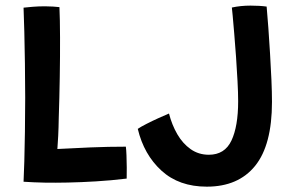

<svg xmlns="http://www.w3.org/2000/svg" viewBox="-20 -672 1100 701"><path d="M66 -8.5Q67.5 -36 68.8 -83.5Q70 -131 71 -190.8Q72 -250.5 72 -314.5Q72 -378 71 -440.2Q70 -502.5 68.8 -555.5Q67.5 -608.5 66 -644Q76.5 -645.5 98.8 -647.2Q121 -649 144 -649Q157.5 -649 174 -648Q190.5 -647 197 -646Q199 -603 199.2 -535.8Q199.5 -468.5 198.2 -391.2Q197 -314 194.5 -241Q194 -206 192.5 -176.2Q191 -146.5 189.5 -128Q243.5 -131 310 -133.8Q376.5 -136.5 439.5 -136.5Q441 -125.5 441.8 -104.5Q442.5 -83.5 442.8 -60.2Q443 -37 442.5 -20Q385 -13 330.5 -9.8Q276 -6.5 227 -5.5Q183.5 -4.5 143 -5.2Q102.5 -6 66 -8.5ZM735 9.5Q633.5 9.5 569.5 -49Q505.5 -107.5 483 -201.5Q493 -208.5 514.5 -219.5Q536 -230.5 559.2 -241Q582.5 -251.5 597 -257.5Q607.5 -216.5 627.2 -182.2Q647 -148 676 -127.5Q705 -107 742.5 -107Q800.5 -107 825 -158.8Q849.5 -210.5 849.5 -302.5Q849.5 -333 847.2 -375.8Q845 -418.5 841.8 -464Q838.5 -509.5 835.2 -549.2Q832 -589 829.5 -615Q827 -641 826.5 -644.5Q858.5 -651.5 894.5 -651.5Q928.5 -651.5 953.5 -648Q956.5 -615 959.8 -569.8Q963 -524.5 966 -475.5Q969 -426.5 971 -380.5Q973 -334.5 973 -300Q973 -142.5 911.5 -66.5Q850 9.5 735 9.5Z"/></svg>

Font: Grandstander Medium
Style: Regular
Weight: 500
Designer: Tyler Finck
Foundry: Etcetera Type Co
Version: Version 1.200; ttfautohint (v1.8.3)